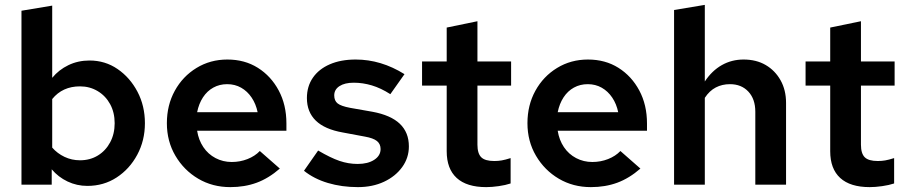

<svg xmlns="http://www.w3.org/2000/svg" viewBox="-20 -757 3716 787"><path d="M68 0V-713L194 -734V-438Q221 -471 260.5 -490Q300 -509 347 -509Q411 -509 462 -474Q513 -439 543.5 -381Q574 -323 574 -252Q574 -181 542.5 -122.5Q511 -64 458 -29.5Q405 5 338 5Q295 5 257 -13Q219 -31 192 -63V0ZM308 -100Q349 -100 381 -119.5Q413 -139 431.5 -173.5Q450 -208 450 -252Q450 -296 431.5 -330Q413 -364 380.5 -383.5Q348 -403 308 -403Q272 -403 243.5 -390Q215 -377 194 -351V-152Q215 -128 244.5 -114Q274 -100 308 -100Z M924 10Q851 10 792.5 -24.5Q734 -59 699 -118.5Q664 -178 664 -252Q664 -326 696.5 -385Q729 -444 785.5 -478.5Q842 -513 912 -513Q983 -513 1037 -479Q1091 -445 1122.5 -386Q1154 -327 1154 -251V-221H788Q794 -183 813.5 -154Q833 -125 863.5 -109Q894 -93 930 -93Q964 -93 994.5 -105Q1025 -117 1045 -138L1127 -66Q1081 -26 1032 -8Q983 10 924 10ZM788 -297H1036Q1029 -331 1011.5 -357Q994 -383 968.5 -397.5Q943 -412 911 -412Q880 -412 854.5 -398Q829 -384 812 -358Q795 -332 788 -297Z M1447 10Q1381 10 1324 -7Q1267 -24 1226 -57L1284 -140Q1335 -110 1371.5 -97.5Q1408 -85 1446 -85Q1488 -85 1514 -102Q1540 -119 1540 -146Q1540 -167 1525 -179Q1510 -191 1476 -197L1385 -214Q1311 -227 1274.5 -262.5Q1238 -298 1238 -355Q1238 -403 1262.5 -438.5Q1287 -474 1332 -493.5Q1377 -513 1438 -513Q1490 -513 1540 -498Q1590 -483 1638 -453L1580 -371Q1541 -396 1504 -407Q1467 -418 1430 -418Q1393 -418 1371.5 -404Q1350 -390 1350 -366Q1350 -344 1364 -333Q1378 -322 1415 -315L1506 -299Q1582 -285 1619 -249.5Q1656 -214 1656 -157Q1656 -110 1628.5 -72Q1601 -34 1554 -12Q1507 10 1447 10Z M1973 10Q1893 10 1852 -27.5Q1811 -65 1811 -137V-406H1710V-505H1811V-644L1937 -670V-505H2075V-406H1937V-164Q1937 -128 1952.5 -112.5Q1968 -97 2006 -97Q2022 -97 2036.5 -99.5Q2051 -102 2073 -109V-5Q2052 2 2024 6Q1996 10 1973 10Z M2402 10Q2329 10 2270.5 -24.5Q2212 -59 2177 -118.5Q2142 -178 2142 -252Q2142 -326 2174.5 -385Q2207 -444 2263.5 -478.5Q2320 -513 2390 -513Q2461 -513 2515 -479Q2569 -445 2600.5 -386Q2632 -327 2632 -251V-221H2266Q2272 -183 2291.5 -154Q2311 -125 2341.5 -109Q2372 -93 2408 -93Q2442 -93 2472.5 -105Q2503 -117 2523 -138L2605 -66Q2559 -26 2510 -8Q2461 10 2402 10ZM2266 -297H2514Q2507 -331 2489.5 -357Q2472 -383 2446.5 -397.5Q2421 -412 2389 -412Q2358 -412 2332.5 -398Q2307 -384 2290 -358Q2273 -332 2266 -297Z M2743 0V-716L2869 -737V-423Q2898 -467 2938.5 -490Q2979 -513 3028 -513Q3080 -513 3118.5 -490.5Q3157 -468 3179.5 -428Q3202 -388 3202 -335V0H3076V-299Q3076 -351 3047.5 -381.5Q3019 -412 2972 -412Q2940 -412 2914 -398.5Q2888 -385 2869 -356V0Z M3545 10Q3465 10 3424 -27.5Q3383 -65 3383 -137V-406H3282V-505H3383V-644L3509 -670V-505H3647V-406H3509V-164Q3509 -128 3524.5 -112.5Q3540 -97 3578 -97Q3594 -97 3608.5 -99.5Q3623 -102 3645 -109V-5Q3624 2 3596 6Q3568 10 3545 10Z"/></svg>

Font: Red Hat Text SemiBold
Style: Regular
Weight: 600
Designer: Pentagram, MCKL
Foundry: MCKL
Version: Version 1.030